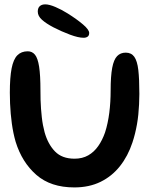

<svg xmlns="http://www.w3.org/2000/svg" viewBox="-20 -820 694 859"><path d="M312.5 18.5Q207 18.5 142.8 -37.5Q78.5 -93.5 50 -185.5Q44.5 -204.5 40.2 -225Q36 -245.5 33 -267Q30 -288.5 28 -311.2Q26 -334 25 -357.5Q24 -381 24 -405.5Q24 -473.5 32 -514.2Q40 -555 57.8 -572.8Q75.5 -590.5 104 -590.5Q124 -590.5 136.5 -575.2Q149 -560 155 -521.8Q161 -483.5 161 -414Q161 -393.5 161.5 -373.2Q162 -353 163.5 -333.8Q165 -314.5 167 -296Q169 -277.5 172.2 -260.5Q175.5 -243.5 179.5 -228.5Q194.5 -175 226 -142.5Q257.5 -110 313.5 -110Q348.5 -110 374.8 -125Q401 -140 419.5 -166.5Q438 -193 450 -227.5Q456.5 -247.5 461.2 -269.8Q466 -292 469 -315.8Q472 -339.5 473.5 -364.5Q475 -389.5 475 -414.5Q475 -479.5 482 -516.5Q489 -553.5 504 -569Q519 -584.5 542.5 -584.5Q567.5 -584.5 580.8 -566Q594 -547.5 598.8 -507Q603.5 -466.5 603.5 -399.5Q603.5 -376 602.2 -352.8Q601 -329.5 598.8 -307.2Q596.5 -285 592.8 -263.8Q589 -242.5 584 -222.2Q579 -202 572.5 -182.5Q552.5 -122 516.8 -76.8Q481 -31.5 430 -6.5Q379 18.5 312.5 18.5ZM354 -651Q330.5 -651 293 -665Q255.5 -679 219.5 -697.5Q186 -715 167.5 -731.8Q149 -748.5 149 -768Q149 -784.5 158 -792.5Q167 -800.5 182.5 -800.5Q200 -800.5 227.8 -788.8Q255.5 -777 282.5 -760Q324 -734 351.5 -710.5Q379 -687 379 -672.5Q379 -661 372 -656Q365 -651 354 -651Z"/></svg>

Font: Gluten Thin
Style: Regular
Weight: 400
Version: Version 1.300